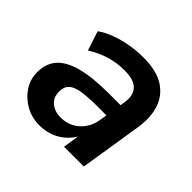

<svg xmlns="http://www.w3.org/2000/svg" viewBox="-128 -646 803 803"><g transform="rotate(45 273.5 -244.5)"><path d="M193 10Q148 10 111 -10.5Q74 -31 51.5 -65Q29 -99 29 -141Q29 -193 58 -225.5Q87 -258 148 -274Q209 -290 304 -290H384L373 -218H310Q251 -218 216 -212Q181 -206 166 -191Q151 -176 151 -149Q151 -114 174.5 -95Q198 -76 232 -76Q264 -76 290 -89.5Q316 -103 334 -128.5Q352 -154 357 -189L376 -308Q384 -355 361.5 -380Q339 -405 283 -405Q239 -405 197.5 -393Q156 -381 115 -355L87 -441Q112 -459 146.5 -472Q181 -485 220.5 -492Q260 -499 299 -499Q378 -499 423 -470Q468 -441 484 -391Q500 -341 490 -277L446 0H329L345 -104H355Q341 -65 315.5 -39.5Q290 -14 258.5 -2Q227 10 193 10Z"/></g></svg>

Font: Nunito Sans 12pt ExtraLight 12pt
Style: Bold Italic
Weight: 700
Italic angle: -9°
Version: Version 3.101;gftools[0.9.27]